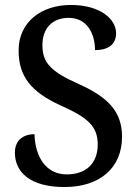

<svg xmlns="http://www.w3.org/2000/svg" viewBox="-20 -744 554 774"><path d="M240 10C380 10 472 -65 472 -193C472 -296 413 -353 298 -405C185 -455 151 -491 151 -562C151 -630 191 -672 257 -672C332 -672 363 -607 363 -542C418 -542 448 -566 448 -610C448 -667 384 -724 266 -724C145 -724 55 -654 55 -541C55 -434 107 -373 224 -319C330 -272 374 -237 374 -162C374 -86 328 -41 249 -41C167 -41 122 -109 119 -203C72 -203 40 -177 40 -129C40 -51 100 10 240 10Z"/></svg>

Font: Noto Serif Lao SemiCondensed Medium
Style: Regular
Weight: 500
Width: 4
Designer: Monotype Design Team
Foundry: Monotype Imaging Inc.
Version: Version 2.003